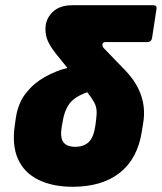

<svg xmlns="http://www.w3.org/2000/svg" viewBox="-20 -703 620 735"><path d="M258 12Q182 12 127.5 -14.5Q73 -41 49 -94Q25 -147 37 -226L41 -254Q50 -310 80 -347.5Q110 -385 152 -408.5Q194 -432 238 -443L192 -500Q172 -526 163 -546.5Q154 -567 154 -592Q154 -630 181 -656.5Q208 -683 257 -683H567Q582 -683 579 -668L562 -557Q559 -542 544 -542H385Q372 -542 372 -531Q372 -524 378 -518L460 -433Q547 -342 528 -231L523 -200Q507 -96 439 -42Q371 12 258 12ZM217 -222Q209 -178 222 -159.5Q235 -141 268 -141Q301 -141 320 -159.5Q339 -178 345 -222L348 -245Q351 -267 349.5 -282.5Q348 -298 339.5 -313Q331 -328 314 -350Q264 -332 245 -305Q226 -278 220 -238Z"/></svg>

Font: Sofia Sans ExtraBlack
Style: Italic
Weight: 1000
Italic angle: -9°
Designer: Botio Nikoltchev, Ani Petrova
Foundry: lettersoup
Version: Version 4.100; ttfautohint (v1.8.4.7-5d5b)